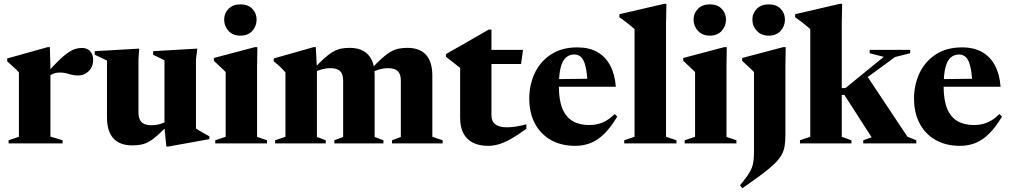

<svg xmlns="http://www.w3.org/2000/svg" viewBox="-20 -758 5336 1015"><path d="M412.5 -504.5Q441.5 -504.5 457 -487Q472.5 -469.5 472.5 -442Q472.5 -406 449.5 -382.5Q426.5 -359 394 -359Q373 -359 358 -363Q343 -367 329.2 -370.8Q315.5 -374.5 296.5 -374.5Q282.5 -374.5 270.8 -371.5Q259 -368.5 248.8 -361.8Q238.5 -355 227.5 -344.5L225 -368.5Q263.5 -412 291.2 -438.8Q319 -465.5 339.8 -479.8Q360.5 -494 377.8 -499.2Q395 -504.5 412.5 -504.5ZM246.5 -405V-36L311 -16.5V0H25.5V-16.5L80 -35V-375Q73.5 -383 65.8 -390.2Q58 -397.5 46.8 -407.5Q35.5 -417.5 18 -434V-449L232.5 -509H243.5Z M712 -164.5Q712 -140 719.5 -124.8Q727 -109.5 742.2 -102.8Q757.5 -96 781.5 -96Q806 -96 828.5 -103Q851 -110 871 -122L878 -107.5Q842 -69 816 -45.5Q790 -22 768.5 -9.8Q747 2.5 725.8 6.5Q704.5 10.5 679 10.5Q612.5 10.5 579 -27Q545.5 -64.5 545.5 -138V-438L481 -468.5V-487.5L716 -501L712 -445ZM859.5 16.5 849.5 -81V-439.5L789.5 -468.5V-487.5L1023 -501L1016 -443.5V-79Q1020.5 -75.5 1029 -70.2Q1037.5 -65 1048 -59Q1058.5 -53 1068.5 -47.5Q1078.5 -42 1087 -37.5V-22.5L871 16.5Z M1251 -569.5Q1211.5 -569.5 1188.2 -594.8Q1165 -620 1165 -654.5Q1165 -688 1188.2 -711.5Q1211.5 -735 1251 -735Q1291 -735 1313.8 -711.5Q1336.5 -688 1336.5 -654.5Q1336.5 -620 1313.8 -594.8Q1291 -569.5 1251 -569.5ZM1340.5 -509 1339 -404.5V-34.5L1391.5 -16.5V0H1118V-16.5L1173 -35V-377Q1167 -383.5 1158 -392Q1149 -400.5 1137.2 -411.5Q1125.5 -422.5 1110.5 -436.5V-451.5L1328 -509Z M1655.5 -395V-34L1702 -16.5V0H1434.5V-16.5L1489 -35V-375Q1480 -386 1464.8 -401Q1449.5 -416 1427 -434V-449L1638.5 -509H1649.5ZM1960.5 -361V-34L2007 -16.5V0H1747.5V-16.5L1794 -34V-331Q1794 -355 1786.8 -369.8Q1779.5 -384.5 1764.2 -391Q1749 -397.5 1726 -397.5Q1703 -397.5 1680.5 -391.2Q1658 -385 1637.5 -373.5L1631.5 -386.5Q1667.5 -426 1693.8 -449.5Q1720 -473 1741.5 -485Q1763 -497 1783.5 -501Q1804 -505 1829 -505Q1872.5 -505 1901.8 -488.2Q1931 -471.5 1945.8 -439.5Q1960.5 -407.5 1960.5 -361ZM2265.5 -358.5V-35L2320 -16.5V0H2052.5V-16.5L2099 -34V-331Q2099 -355 2091.5 -369.8Q2084 -384.5 2069 -391Q2054 -397.5 2031 -397.5Q2008 -397.5 1985.5 -391.2Q1963 -385 1942.5 -373.5L1936.5 -386.5Q1972 -426 1998.5 -449.5Q2025 -473 2046.2 -485Q2067.5 -497 2088.2 -501Q2109 -505 2134 -505Q2199.5 -505 2232.5 -467.8Q2265.5 -430.5 2265.5 -358.5Z M2578 -149Q2578 -117 2598.2 -101Q2618.5 -85 2658.5 -85Q2680.5 -85 2705.2 -88.5Q2730 -92 2762.5 -101V-77Q2714 -42 2678.8 -22.2Q2643.5 -2.5 2615.2 5.2Q2587 13 2559.5 13Q2515 13 2482 -2.8Q2449 -18.5 2430.8 -51.2Q2412.5 -84 2412.5 -135V-399L2337.5 -458V-472Q2345 -477 2363.2 -487Q2381.5 -497 2406 -511Q2430.5 -525 2457.8 -540.8Q2485 -556.5 2512.5 -572.2Q2540 -588 2563 -601.5H2578V-481ZM2513.5 -419.5V-494.5H2745L2734.5 -419.5Z M3032 -507.5Q3094.5 -507.5 3138 -482.8Q3181.5 -458 3206 -411.5Q3230.5 -365 3235.5 -299.5H2902V-339.5L3162.5 -342.5L3086 -317.5Q3083.5 -374.5 3075.2 -407.8Q3067 -441 3052.5 -455.5Q3038 -470 3016.5 -470Q2991 -470 2972.5 -454.5Q2954 -439 2944.2 -402.2Q2934.5 -365.5 2934.5 -301Q2934.5 -229 2953 -184Q2971.5 -139 3007.2 -118Q3043 -97 3094.5 -97Q3120.5 -97 3142.8 -102.8Q3165 -108.5 3186.5 -121.2Q3208 -134 3229.5 -155L3243 -141.5Q3209.5 -85.5 3175.2 -51.5Q3141 -17.5 3103.2 -2.2Q3065.5 13 3020.5 13Q2948 13 2893.5 -17.2Q2839 -47.5 2808.5 -103.8Q2778 -160 2778 -237.5Q2778 -310 2807 -371.5Q2836 -433 2892.8 -470.2Q2949.5 -507.5 3032 -507.5Z M3501 -35 3556 -16.5V0H3280V-16.5L3334.5 -35V-604Q3328 -610 3316.8 -619.5Q3305.5 -629 3289.8 -641Q3274 -653 3254.5 -667V-683L3492 -738H3503L3501 -635.5Z M3732.5 -569.5Q3693 -569.5 3669.8 -594.8Q3646.5 -620 3646.5 -654.5Q3646.5 -688 3669.8 -711.5Q3693 -735 3732.5 -735Q3772.5 -735 3795.2 -711.5Q3818 -688 3818 -654.5Q3818 -620 3795.2 -594.8Q3772.5 -569.5 3732.5 -569.5ZM3822 -509 3820.5 -404.5V-34.5L3873 -16.5V0H3599.5V-16.5L3654.5 -35V-377Q3648.5 -383.5 3639.5 -392Q3630.5 -400.5 3618.8 -411.5Q3607 -422.5 3592 -436.5V-451.5L3809.5 -509Z M4044 -569.5Q4004.5 -569.5 3981 -594.8Q3957.5 -620 3957.5 -654.5Q3957.5 -688 3981 -711.5Q4004.5 -735 4044 -735Q4084 -735 4106.8 -711.5Q4129.5 -688 4129.5 -654.5Q4129.5 -620 4106.8 -594.8Q4084 -569.5 4044 -569.5ZM3966 -377Q3960 -383.5 3951 -392Q3942 -400.5 3930.2 -411.5Q3918.5 -422.5 3903.5 -436.5V-451.5L4121 -509H4133.5L4132 -404.5V-46.5Q4132 -13 4128.2 12.2Q4124.5 37.5 4112.2 60Q4100 82.5 4075 107Q4050 131.5 4008.5 162.5Q3967 193.5 3904.5 237L3892 222Q3917.5 190.5 3932.5 168.8Q3947.5 147 3954.5 128.8Q3961.5 110.5 3963.8 89.2Q3966 68 3966 38Z M4490 -294 4559.5 -362.5 4777 -35.5 4824 -16.5V0H4543.5V-16.5L4588 -32L4444 -256H4388V-292.5H4449.5L4652 -457.5L4577.5 -476.5V-494.5H4791.5V-476.5L4711.5 -456.5ZM4430 -35 4481 -16.5V0H4209V-16.5L4263.5 -35V-604Q4257 -610 4245.8 -619.5Q4234.5 -629 4218.8 -641Q4203 -653 4183.5 -667V-683L4421 -738H4432L4430 -637Z M5066 -507.5Q5128.5 -507.5 5172 -482.8Q5215.5 -458 5240 -411.5Q5264.5 -365 5269.5 -299.5H4936V-339.5L5196.5 -342.5L5120 -317.5Q5117.5 -374.5 5109.2 -407.8Q5101 -441 5086.5 -455.5Q5072 -470 5050.5 -470Q5025 -470 5006.5 -454.5Q4988 -439 4978.2 -402.2Q4968.5 -365.5 4968.5 -301Q4968.5 -229 4987 -184Q5005.5 -139 5041.2 -118Q5077 -97 5128.5 -97Q5154.5 -97 5176.8 -102.8Q5199 -108.5 5220.5 -121.2Q5242 -134 5263.5 -155L5277 -141.5Q5243.5 -85.5 5209.2 -51.5Q5175 -17.5 5137.2 -2.2Q5099.5 13 5054.5 13Q4982 13 4927.5 -17.2Q4873 -47.5 4842.5 -103.8Q4812 -160 4812 -237.5Q4812 -310 4841 -371.5Q4870 -433 4926.8 -470.2Q4983.5 -507.5 5066 -507.5Z"/></svg>

Font: Newsreader 60pt
Style: Bold
Weight: 700
Designer: Hugues Gentile
Foundry: Production Type
Version: Version 1.003